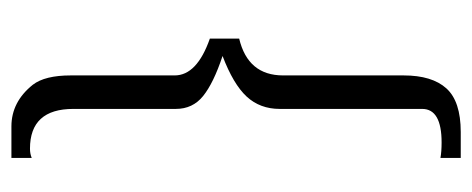

<svg xmlns="http://www.w3.org/2000/svg" viewBox="-263 -502 819 333"><g transform="rotate(90 146.5 -335.5)"><path d="M199.2 54.2Q156.7 54.2 127 17.1Q110.8 -3.9 110.8 -48.8V-229Q110.8 -267.6 46.9 -290V-340.8Q110.8 -356 110.8 -417V-626Q110.8 -675.3 133.3 -700.2Q155.8 -725.1 209 -725.1H234.9H253.9V-689.9Q243.2 -691.9 227.1 -691.9Q168.9 -691.9 168.9 -658.2V-411.1Q168.9 -377 147.5 -353.8Q126 -330.6 77.1 -312Q124 -296.4 146.5 -278.3Q168.9 -260.3 168.9 -231V-53.2Q168.9 22 237.8 22Q246.6 22 253.9 19V54.2H233.9Z"/></g></svg>

Font: HK Grotesk Light
Style: Regular
Weight: 300
Designer: Alfredo Marco Pradil and Stefan Peev
Foundry: Hanken Design Co.
Version: Version 1.045;PS 001.045;hotconv 1.0.88;makeotf.lib2.5.64775